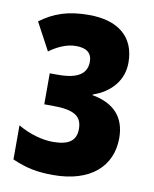

<svg xmlns="http://www.w3.org/2000/svg" viewBox="-83 -787 688 860"><g transform="rotate(10 261.0 -357.0)"><path d="M463 -544C463 -663 383 -724 253 -724C157 -724 94 -702 32 -656L99 -531C133 -556 176 -577 219 -577C267 -577 292 -558 292 -518C292 -465 253 -436 163 -436H124V-295H162C262 -295 296 -270 296 -213C296 -162 266 -136 191 -136C144 -136 86 -151 31 -183V-28C95 0 145 10 218 10C388 10 481 -76 481 -204C481 -299 429 -355 330 -373V-376C410 -403 463 -463 463 -544Z"/></g></svg>

Font: Noto Sans Armenian Condensed Black
Style: Regular
Weight: 900
Width: 3
Designer: Monotype Design Team
Foundry: Monotype Imaging Inc.
Version: Version 2.008